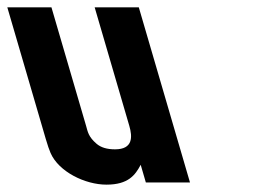

<svg xmlns="http://www.w3.org/2000/svg" viewBox="-146 -496 762 522"><path d="M236.5 -48 250.5 0H370.5L231.4 -476H111.4L205.5 -154C214.3 -124 215.9 -90 166.7 -90C145 -90 128.4 -95 116.7 -105C94 -124.4 92.7 -137.9 88 -154L-6.1 -476H-126.1L-21.5 -118C-16.6 -101.3 -12.3 -88.7 -8.5 -80C13.7 -29.1 85.2 6 143.5 6C202.8 6 221.8 -20.1 236.5 -48Z"/></svg>

Font: Din Kursivschrift
Style: BreitLeft
Weight: 400
Version: Version 1.089